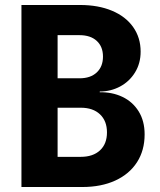

<svg xmlns="http://www.w3.org/2000/svg" viewBox="-20 -750 640 770"><path d="M66 0V-730H301Q374 -730 429 -707Q484 -684 514 -641.5Q544 -599 544 -543Q544 -496 521.5 -459.5Q499 -423 461.5 -403Q424 -383 380 -383V-380Q430 -381 471 -361.5Q512 -342 536 -303.5Q560 -265 560 -211Q560 -147 529.5 -99.5Q499 -52 442.5 -26Q386 0 310 0ZM299 -436Q343 -436 368 -459.5Q393 -483 393 -523Q393 -563 368 -586Q343 -609 299 -609H211V-436ZM304 -121Q353 -121 381 -147Q409 -173 409 -219Q409 -265 381 -291.5Q353 -318 304 -318H211V-121Z"/></svg>

Font: JetBrains Mono Extra Bold
Style: Regular
Weight: 800
Monospace: yes
Designer: Philipp Nurullin, Konstantin Bulenkov
Foundry: JetBrains
Version: 2.002